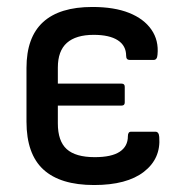

<svg xmlns="http://www.w3.org/2000/svg" viewBox="-20 -520 531 551"><path d="M250 11Q153 11 104.5 -33.5Q56 -78 56 -171V-325Q56 -413 103.5 -456.5Q151 -500 245 -500Q308 -500 350.5 -483Q393 -466 414.5 -435Q436 -404 432 -363Q431 -348 421 -348H352Q342 -348 342 -360Q342 -389 318 -404.5Q294 -420 249 -420Q198 -420 172 -397Q146 -374 146 -326V-280H329Q338 -280 338 -271V-226Q338 -217 329 -217H146V-166Q146 -115 171.5 -92Q197 -69 252 -69Q300 -69 323.5 -84.5Q347 -100 347 -129Q347 -142 356 -142H426Q436 -142 437 -127Q442 -65 393 -27Q344 11 250 11Z"/></svg>

Font: Sofia Sans Semi Condensed Medium
Style: Regular
Weight: 500
Designer: Botio Nikoltchev, Ani Petrova
Foundry: lettersoup
Version: Version 4.100